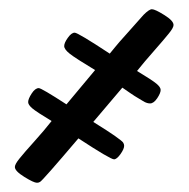

<svg xmlns="http://www.w3.org/2000/svg" viewBox="-20 -208 409 416"><path d="M12.2 153.8Q12.2 147.9 22.2 135.5Q32.2 123 54.2 98.6Q76.2 74.2 91.8 54.2Q58.6 34.2 49.8 26.6Q41 19 41 13.2Q41 6.3 48.6 -5.4Q56.2 -17.1 64 -17.1Q69.8 -17.1 124 18.1L186 -56.2Q143.1 -82 131.1 -91.6Q119.1 -101.1 119.1 -108.2Q119.1 -115.2 127 -126.2Q134.8 -137.2 141.8 -137.2Q148.9 -137.2 217.8 -91.8Q223.6 -98.6 230.2 -106.9Q236.8 -115.2 253.4 -133.5Q270 -151.9 291 -175.8Q303.2 -188 309.1 -188Q315.9 -188 335.9 -175.5Q356 -163.1 356 -153.8Q356 -147.9 345.9 -135.5Q335.9 -123 314 -98.1Q292 -73.2 276.9 -54.2Q310.1 -34.2 319.1 -26.6Q328.1 -19 328.1 -13.2Q328.1 -6.3 320.6 4.9Q313 16.1 305.2 16.1Q302.2 16.1 298.6 15.1Q294.9 14.2 289.1 10.5Q283.2 6.8 278.1 3.9Q272.9 1 262.5 -6.1Q252 -13.2 245.1 -18.1L182.1 56.2Q214.4 76.2 229.2 86.7Q244.1 97.2 246.6 100.6Q249 104 249 107.9Q249 114.7 241 126Q232.9 137.2 227.1 137.2Q219.2 137.2 149.9 91.8Q72.8 182.6 66.9 186Q64 188 60.1 188Q53.2 188 32.7 175.3Q12.2 162.6 12.2 153.8Z"/></svg>

Font: CMU Sans Serif Demi Condensed
Style: DemiCondensed
Weight: 600
Width: 3
Version: Version 0.7.0